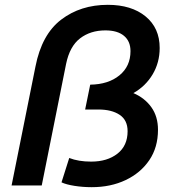

<svg xmlns="http://www.w3.org/2000/svg" viewBox="-20 -769 724 796"><path d="M360 7Q323 7 288.5 1.5Q254 -4 235 -13L267 -114Q305 -99 358 -99Q425 -99 467 -132Q509 -165 509 -225Q509 -271 476 -293Q443 -315 388 -315H333L354 -418Q429 -419 475 -456.5Q521 -494 521 -557Q521 -598 494 -620.5Q467 -643 417 -643Q355 -643 312 -610Q269 -577 254 -504L153 0H28L127 -493Q153 -626 233.5 -687.5Q314 -749 427 -749Q525 -749 583.5 -701Q642 -653 642 -570Q642 -510 613 -461Q584 -412 533 -383Q580 -363 607.5 -324.5Q635 -286 635 -231Q635 -158 599 -105Q563 -52 501 -22.5Q439 7 360 7Z"/></svg>

Font: Montserrat SemiBold
Style: Italic
Weight: 600
Italic angle: -11.3°
Designer: Julieta Ulanovsky
Foundry: Julieta Ulanovsky
Version: Version 9.000; ttfautohint (v1.8.4.7-5d5b)